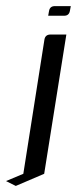

<svg xmlns="http://www.w3.org/2000/svg" viewBox="-57 -426 254 634"><path d="M-37.1 171.9 20 147.9 89.8 -295.9Q92.8 -312 109.9 -312H162.1L88.9 147.9L-4.9 188ZM102.1 -374 105 -390.1Q107.9 -405.8 124 -405.8H176.8L173.8 -390.1Q170.9 -374 154.8 -374Z"/></svg>

Font: Hhenum
Style: Italic
Weight: 400
Designer: T. Christopher White
Version: Version 1.0